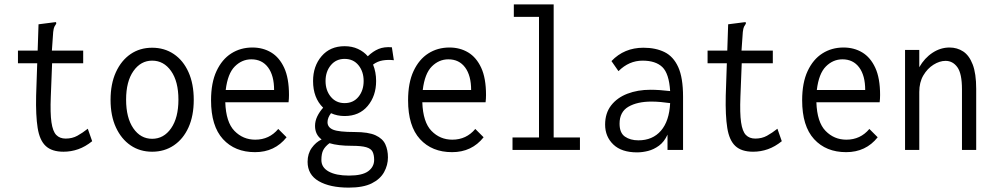

<svg xmlns="http://www.w3.org/2000/svg" viewBox="-20 -685 4540 877"><path d="M270 8Q217 8 189 -18Q161 -44 152 -100.5Q143 -157 145 -248L150 -396H62V-454H152L156 -574L226 -583L236 -584L237 -577Q232 -570 228.5 -563Q225 -556 223 -539L217 -454H360V-396H218L212 -243Q209 -168 215 -126.5Q221 -85 237 -68.5Q253 -52 280 -52Q310 -52 333.5 -65Q357 -78 381 -97L401 -40Q370 -15 337.5 -3.5Q305 8 270 8Z M675 8Q619 8 576.5 -21Q534 -50 509.5 -103Q485 -156 485 -229Q485 -302 509.5 -355.5Q534 -409 576.5 -438Q619 -467 675 -467Q731 -467 774 -438Q817 -409 841 -355.5Q865 -302 865 -229Q865 -156 841 -103Q817 -50 774 -21Q731 8 675 8ZM675 -51Q728 -51 761.5 -99Q795 -147 795 -230Q795 -313 761.5 -360.5Q728 -408 675 -408Q623 -408 589.5 -360.5Q556 -313 556 -230Q556 -147 589 -99Q622 -51 675 -51Z M1145 10Q1053 10 998.5 -49.5Q944 -109 944 -227Q944 -307 969 -360.5Q994 -414 1036.5 -441Q1079 -468 1133 -468Q1181 -468 1218.5 -445.5Q1256 -423 1278 -375.5Q1300 -328 1300 -251Q1300 -242 1299.5 -234.5Q1299 -227 1298 -218H1009Q1012 -127 1051 -87Q1090 -47 1146 -47Q1210 -47 1251 -96L1289 -58Q1235 10 1145 10ZM1011 -274H1232Q1232 -340 1204.5 -377Q1177 -414 1128 -414Q1085 -414 1052.5 -381.5Q1020 -349 1011 -274Z M1554 -155Q1520 -155 1492 -168Q1476 -147 1476 -127Q1476 -103 1502 -92.5Q1528 -82 1600 -82Q1663 -82 1695.5 -67Q1728 -52 1740 -26Q1752 0 1752 34Q1752 69 1734.5 101Q1717 133 1678 152.5Q1639 172 1573 172Q1487 172 1436 142.5Q1385 113 1385 54Q1385 17 1404 -9.5Q1423 -36 1449 -48Q1419 -70 1419 -110Q1419 -132 1429 -153Q1439 -174 1456 -193Q1410 -238 1410 -315Q1410 -383 1449 -428.5Q1488 -474 1554 -474Q1588 -474 1615 -461.5Q1642 -449 1660 -428Q1684 -451 1709.5 -461.5Q1735 -472 1770 -469L1779 -410Q1752 -413 1728 -409Q1704 -405 1684 -390Q1698 -356 1698 -315Q1698 -247 1659.5 -201Q1621 -155 1554 -155ZM1554 -214Q1594 -214 1617.5 -243Q1641 -272 1641 -315Q1641 -358 1617.5 -387Q1594 -416 1554 -416Q1515 -416 1491 -387Q1467 -358 1467 -315Q1467 -272 1491 -243Q1515 -214 1554 -214ZM1448 46Q1448 80 1481.5 98.5Q1515 117 1574 117Q1635 117 1662 97Q1689 77 1689 45Q1689 23 1682 8.5Q1675 -6 1653 -12.5Q1631 -19 1587 -19Q1524 -19 1485 -31Q1465 -16 1456.5 0.5Q1448 17 1448 46Z M2045 10Q1953 10 1898.5 -49.5Q1844 -109 1844 -227Q1844 -307 1869 -360.5Q1894 -414 1936.5 -441Q1979 -468 2033 -468Q2081 -468 2118.5 -445.5Q2156 -423 2178 -375.5Q2200 -328 2200 -251Q2200 -242 2199.5 -234.5Q2199 -227 2198 -218H1909Q1912 -127 1951 -87Q1990 -47 2046 -47Q2110 -47 2151 -96L2189 -58Q2135 10 2045 10ZM1911 -274H2132Q2132 -340 2104.5 -377Q2077 -414 2028 -414Q1985 -414 1952.5 -381.5Q1920 -349 1911 -274Z M2321 0V-57H2442V-608H2327V-665H2509V-57H2629V0Z M2890 11Q2819 11 2781.5 -25Q2744 -61 2744 -116Q2744 -168 2771.5 -203.5Q2799 -239 2846 -257Q2893 -275 2951 -275Q2971 -275 2993.5 -273.5Q3016 -272 3041 -269Q3036 -349 3005.5 -378.5Q2975 -408 2915 -408Q2853 -408 2805 -360L2773 -406Q2831 -467 2919 -467Q2975 -467 3015.5 -447Q3056 -427 3078 -378.5Q3100 -330 3100 -243V0H3029V-70Q3014 -37 2990 -19.5Q2966 -2 2940 4.5Q2914 11 2890 11ZM2810 -120Q2810 -78 2834.5 -61Q2859 -44 2896 -44Q2961 -44 2999 -88Q3037 -132 3041 -214Q3020 -217 2998 -219Q2976 -221 2956 -221Q2891 -221 2850.5 -197.5Q2810 -174 2810 -120Z M3420 8Q3367 8 3339 -18Q3311 -44 3302 -100.5Q3293 -157 3295 -248L3300 -396H3212V-454H3302L3306 -574L3376 -583L3386 -584L3387 -577Q3382 -570 3378.5 -563Q3375 -556 3373 -539L3367 -454H3510V-396H3368L3362 -243Q3359 -168 3365 -126.5Q3371 -85 3387 -68.5Q3403 -52 3430 -52Q3460 -52 3483.5 -65Q3507 -78 3531 -97L3551 -40Q3520 -15 3487.5 -3.5Q3455 8 3420 8Z M3845 10Q3753 10 3698.5 -49.5Q3644 -109 3644 -227Q3644 -307 3669 -360.5Q3694 -414 3736.5 -441Q3779 -468 3833 -468Q3881 -468 3918.5 -445.5Q3956 -423 3978 -375.5Q4000 -328 4000 -251Q4000 -242 3999.5 -234.5Q3999 -227 3998 -218H3709Q3712 -127 3751 -87Q3790 -47 3846 -47Q3910 -47 3951 -96L3989 -58Q3935 10 3845 10ZM3711 -274H3932Q3932 -340 3904.5 -377Q3877 -414 3828 -414Q3785 -414 3752.5 -381.5Q3720 -349 3711 -274Z M4114 0V-457H4179V-378Q4203 -420 4239.5 -444Q4276 -468 4317 -468Q4352 -468 4379.5 -450Q4407 -432 4423 -390.5Q4439 -349 4439 -279V0H4374V-277Q4374 -349 4353 -378Q4332 -407 4299 -407Q4272 -407 4244 -389.5Q4216 -372 4197.5 -340.5Q4179 -309 4179 -265V0Z"/></svg>

Font: Inconsolata SemiCondensed
Style: Regular
Weight: 400
Width: 4
Monospace: yes
Designer: Raph Levien, Cyreal, Brenton Simpson
Foundry: Raph Levien, Cyreal, Google
Version: Version 3.000; ttfautohint (v1.8.2.53-6de2)